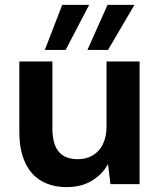

<svg xmlns="http://www.w3.org/2000/svg" viewBox="-20 -752 656 784"><path d="M253 12Q192 12 148.5 -13.5Q105 -39 82 -89.5Q59 -140 59 -213V-501H194V-227Q194 -165 219 -133.5Q244 -102 298 -102Q332 -102 358.5 -117.5Q385 -133 400 -163Q415 -193 415 -236V-501H550V0H431L421 -82Q398 -40 355 -14Q312 12 253 12ZM337 -548 419 -732H529L421 -548ZM163 -548 234 -732H344L248 -548Z"/></svg>

Font: DM Sans 17pt
Style: Bold
Weight: 700
Version: Version 4.004;gftools[0.9.30]